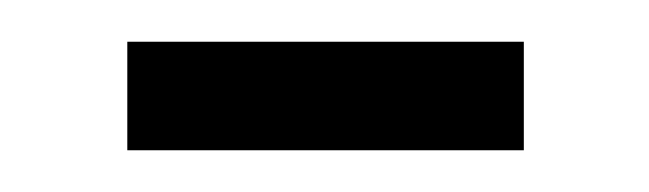

<svg xmlns="http://www.w3.org/2000/svg" viewBox="-20 -343 311 92"><path d="M41 -323V-271H231V-323Z"/></svg>

Font: Noto Sans Devanagari ExtraCondensed Light
Style: Regular
Weight: 300
Width: 2
Designer: Jelle Bosma - Monotype Design Team
Foundry: Monotype Imaging Inc.
Version: Version 2.004